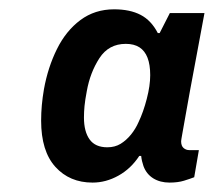

<svg xmlns="http://www.w3.org/2000/svg" viewBox="-20 -718 454 408"><path d="M176.7 -330Q127.9 -330 97.7 -363.4Q67.4 -396.8 67.4 -461.6Q67.4 -478.3 68.9 -494.7Q70.4 -511.1 73.4 -528.5Q81.8 -575 101 -613.7Q120.1 -652.4 150.8 -675.3Q181.5 -698.2 222.5 -698.2Q256.2 -698.2 278.8 -686.4Q301.4 -674.7 315.3 -647.8H319.3L340.9 -690.2H414.5L395.9 -590.3Q389.1 -554.6 383.6 -524.4Q378.1 -494.2 374 -470.8Q369.9 -447.4 367.4 -433.7Q364.9 -420 364.9 -417.8Q364.9 -408 370.1 -403.5Q375.3 -399 382.3 -399H402.6L392.7 -341.4Q384 -338 371 -334Q358 -330 340.3 -330Q320.3 -330 305.7 -339Q291.2 -348 284.9 -365Q283.2 -370 281.8 -375.7Q280.5 -381.4 280 -386.7H276Q258 -359.3 231.5 -344.7Q205.1 -330 176.7 -330ZM208.1 -405Q224.2 -405 236.3 -412.4Q248.5 -419.9 258.4 -432.1Q268.3 -444.4 274.4 -458.5Q284.7 -480 291.9 -508Q299.2 -535.9 299.2 -558.3Q299.2 -580.5 293.5 -595.3Q287.8 -610 276.4 -617.4Q264.9 -624.8 247.3 -624.8Q210.9 -624.8 191.2 -594.3Q171.5 -563.8 164.5 -524.7Q160.8 -505.3 159.6 -492.8Q158.4 -480.2 158.4 -468.3Q158.4 -438.3 170.5 -421.6Q182.5 -405 208.1 -405Z"/></svg>

Font: Archivo Variable SemiBold
Style: Italic
Weight: 600
Italic angle: -10°
Designer: Hector Gatti
Foundry: Omnibus-Type
Version: Version 2.001